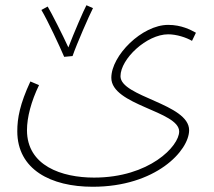

<svg xmlns="http://www.w3.org/2000/svg" viewBox="-20 -483 816 733"><path d="M225 -266 257 -269C272 -313 321 -425 335 -452L310 -463C300 -445 262 -357 241 -302C220 -348 177 -433 162 -458L138 -445C163 -403 207 -308 225 -266ZM46 18C46 164 174 230 334 230C575 230 702 92 702 14C702 -87 440 -113 440 -192C440 -258 540 -352 622 -352C654 -352 691 -340 713 -327L728 -358C708 -369 673 -388 622 -388C522 -388 405 -271 405 -186C405 -81 664 -59 664 19C664 75 550 195 339 195C216 195 83 150 83 14C83 -35 99 -96 129 -158L96 -172C56 -86 46 -32 46 18Z"/></svg>

Font: Noto Sans Arabic ExtLt
Style: Regular
Weight: 200
Designer: Monotype Design Team, Nadine Chahine, Nizar Qandah and Khaled Hosny
Foundry: Monotype Imaging Inc.
Version: Version 2.012